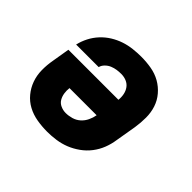

<svg xmlns="http://www.w3.org/2000/svg" viewBox="-130 -690 860 860"><g transform="rotate(45 300.0 -260.0)"><path d="M258 8Q225 8 193 2.5Q161 -3 134 -17.5Q107 -32 87.5 -55.5Q68 -79 57.5 -108Q47 -137 46.5 -169.5Q46 -202 52 -235L66 -319H383Q385 -337 381.5 -354Q378 -371 368.5 -384Q359 -397 343.5 -403.5Q328 -410 310 -410Q296 -410 282.5 -408Q269 -406 255.5 -400.5Q242 -395 231 -384Q220 -373 217 -360H74Q80 -386 92.5 -410.5Q105 -435 124 -455.5Q143 -476 166.5 -490.5Q190 -505 215.5 -513.5Q241 -522 267.5 -525Q294 -528 319 -528Q352 -528 383.5 -522.5Q415 -517 441.5 -502Q468 -487 488 -463.5Q508 -440 517.5 -411Q527 -382 527 -349.5Q527 -317 522 -285L505 -185Q501 -157 490.5 -130Q480 -103 462 -79.5Q444 -56 419.5 -38.5Q395 -21 368.5 -10.5Q342 0 313.5 4Q285 8 258 8ZM258 -110Q276 -110 295 -115.5Q314 -121 328.5 -134Q343 -147 351.5 -165Q360 -183 363 -201H191Q189 -184 191.5 -167.5Q194 -151 202 -137.5Q210 -124 225.5 -117Q241 -110 258 -110Z"/></g></svg>

Font: Iosevka Heavy Extended Oblique
Style: Regular
Weight: 900
Width: 7
Italic angle: -9°
Monospace: yes
Designer: Belleve Invis
Foundry: Belleve Invis
Version: Version 32.5.0; ttfautohint (v1.8.4)